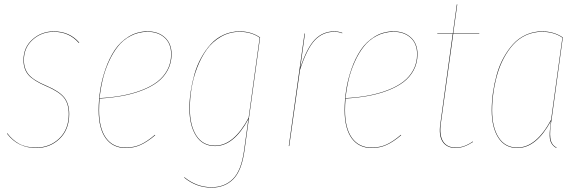

<svg xmlns="http://www.w3.org/2000/svg" viewBox="-20 -671 2670 882"><path d="M227.1 -526.9Q299.3 -526.9 344.2 -475.1L341.8 -474.1Q297.4 -524.9 227.1 -524.9Q171.4 -524.9 130.6 -488.8Q89.8 -452.6 89.8 -395Q89.8 -354 112.5 -327.6Q135.3 -301.3 193.8 -276.9Q251.5 -252.4 274.7 -223.9Q297.9 -195.3 297.9 -147Q297.9 -75.7 253.7 -33.4Q209.5 8.8 146 8.8Q62 8.8 12.2 -57.1L13.2 -59.1Q37.1 -27.3 68.4 -10.3Q99.6 6.8 146 6.8Q208.5 6.8 252.2 -34.9Q295.9 -76.7 295.9 -147Q295.9 -194.8 273.2 -222.7Q250.5 -250.5 192.9 -274.9Q133.3 -300.3 110.6 -326.7Q87.9 -353 87.9 -395Q87.9 -453.6 129.4 -490.2Q170.9 -526.9 227.1 -526.9Z M768.1 -421.9Q768.1 -381.8 750.5 -348.9Q732.9 -315.9 702.9 -293.5Q672.9 -271 630.4 -254.9Q587.9 -238.8 540.3 -230.2Q492.7 -221.7 437.5 -218.3Q435.1 -187.5 435.1 -165Q435.1 -81.5 467 -37.4Q499 6.8 557.1 6.8Q595.2 6.8 626 -7.3Q656.7 -21.5 691.9 -51.8L692.9 -49.8Q657.2 -19.5 626.2 -5.4Q595.2 8.8 557.1 8.8Q498 8.8 465.6 -35.9Q433.1 -80.6 433.1 -165Q433.1 -210.4 440.4 -258.1Q447.8 -305.7 464.8 -354.5Q481.9 -403.3 507.1 -441.2Q532.2 -479 571.3 -502.9Q610.4 -526.9 658.2 -526.9Q707 -526.9 737.5 -499Q768.1 -471.2 768.1 -421.9ZM658.2 -524.9Q616.2 -524.9 580.8 -506.3Q545.4 -487.8 521.5 -457.5Q497.6 -427.2 479.5 -386.7Q461.4 -346.2 451.7 -304.9Q441.9 -263.7 437.5 -220.2Q493.2 -223.1 540.8 -231.9Q588.4 -240.7 630.6 -256.8Q672.9 -272.9 702.4 -295.4Q731.9 -317.9 749 -350.1Q766.1 -382.3 766.1 -421.9Q766.1 -470.7 736.1 -497.8Q706.1 -524.9 658.2 -524.9Z M1081.1 -526.9Q1134.3 -526.9 1174.8 -499L1103 21Q1090.3 113.3 1051.5 152.1Q1012.7 190.9 952.1 190.9Q882.3 190.9 826.2 145L827.1 143.1Q883.3 189 952.1 189Q1011.7 189 1050 150.9Q1088.4 112.8 1101.1 21L1121.1 -124Q1054.2 0 967.8 0Q910.6 0 880.4 -47.4Q850.1 -94.7 850.1 -172.9Q850.1 -210.9 856 -250.5Q861.8 -290 873.3 -330.3Q884.8 -370.6 904.1 -405.5Q923.3 -440.4 948 -467.8Q972.7 -495.1 1007.1 -511Q1041.5 -526.9 1081.1 -526.9ZM1081.1 -524.9Q1034.2 -524.9 994.9 -502.2Q955.6 -479.5 929.7 -443.4Q903.8 -407.2 885.7 -360.4Q867.7 -313.5 859.9 -266.1Q852.1 -218.8 852.1 -172.9Q852.1 -95.2 881.8 -48.6Q911.6 -2 967.8 -2Q1053.7 -2 1122.1 -129.9L1172.9 -498Q1133.8 -524.9 1081.1 -524.9Z M1515.6 -526.9Q1535.6 -526.9 1552.7 -520L1551.8 -518.1Q1536.6 -524.9 1515.6 -524.9Q1462.9 -524.9 1426.3 -486.3Q1389.6 -447.8 1357.9 -349.1L1308.6 0H1306.6L1378.9 -517.1H1380.9L1358.9 -357.9Q1389.6 -451.2 1426.3 -489Q1462.9 -526.9 1515.6 -526.9Z M1897.9 -421.9Q1897.9 -381.8 1880.4 -348.9Q1862.8 -315.9 1832.8 -293.5Q1802.7 -271 1760.3 -254.9Q1717.8 -238.8 1670.2 -230.2Q1622.6 -221.7 1567.4 -218.3Q1564.9 -187.5 1564.9 -165Q1564.9 -81.5 1596.9 -37.4Q1628.9 6.8 1687 6.8Q1725.1 6.8 1755.9 -7.3Q1786.6 -21.5 1821.8 -51.8L1822.8 -49.8Q1787.1 -19.5 1756.1 -5.4Q1725.1 8.8 1687 8.8Q1627.9 8.8 1595.5 -35.9Q1563 -80.6 1563 -165Q1563 -210.4 1570.3 -258.1Q1577.6 -305.7 1594.7 -354.5Q1611.8 -403.3 1637 -441.2Q1662.1 -479 1701.2 -502.9Q1740.2 -526.9 1788.1 -526.9Q1836.9 -526.9 1867.4 -499Q1897.9 -471.2 1897.9 -421.9ZM1788.1 -524.9Q1746.1 -524.9 1710.7 -506.3Q1675.3 -487.8 1651.4 -457.5Q1627.4 -427.2 1609.4 -386.7Q1591.3 -346.2 1581.5 -304.9Q1571.8 -263.7 1567.4 -220.2Q1623 -223.1 1670.7 -231.9Q1718.3 -240.7 1760.5 -256.8Q1802.7 -272.9 1832.3 -295.4Q1861.8 -317.9 1878.9 -350.1Q1896 -382.3 1896 -421.9Q1896 -470.7 1866 -497.8Q1835.9 -524.9 1788.1 -524.9Z M2062 -515.1 2004.9 -103Q1997.6 -49.3 2015.6 -21.2Q2033.7 6.8 2073.7 6.8Q2112.3 6.8 2151.9 -21L2152.8 -19Q2110.8 8.8 2073.7 8.8Q2032.2 8.8 2013.4 -20Q1994.6 -48.8 2002.9 -103L2059.6 -515.1H1988.8V-517.1H2060.1L2078.6 -650.9H2080.6L2062 -517.1H2181.6V-515.1Z M2469.7 -526.9Q2524.9 -526.9 2565.4 -499L2513.7 -121.1Q2504.4 -68.4 2508.1 -37.4Q2511.7 -6.3 2536.6 6.8L2535.6 8.8Q2524.9 2.9 2518.1 -5.6Q2511.2 -14.2 2508.3 -23.7Q2505.4 -33.2 2505.1 -47.1Q2504.9 -61 2506.1 -73.2Q2507.3 -85.4 2509.3 -103.5Q2510.3 -111.3 2510.7 -115.2Q2443.8 8.8 2356.4 8.8Q2299.3 8.8 2269 -38.6Q2238.8 -85.9 2238.8 -164.1Q2238.8 -204.6 2244.6 -245.8Q2250.5 -287.1 2262 -328.4Q2273.4 -369.6 2292.7 -405Q2312 -440.4 2336.7 -467.8Q2361.3 -495.1 2395.8 -511Q2430.2 -526.9 2469.7 -526.9ZM2469.7 -524.9Q2430.2 -524.9 2396.2 -509.3Q2362.3 -493.7 2337.6 -466.3Q2313 -439 2294.2 -403.6Q2275.4 -368.2 2263.9 -327.4Q2252.4 -286.6 2246.6 -245.6Q2240.7 -204.6 2240.7 -164.1Q2240.7 -86.4 2270.5 -39.8Q2300.3 6.8 2356.4 6.8Q2443.4 6.8 2511.7 -121.1L2563.5 -498Q2524.4 -524.9 2469.7 -524.9Z"/></svg>

Font: Fira Sans Compressed Two
Style: Italic
Weight: 100
Width: 3
Italic angle: -8°
Designer: Carrois Corporate & Edenspiekermann AG
Foundry: Carrois Corporate GbR & Edenspiekermann AG
Version: Version 4.203;PS 004.203;hotconv 1.0.88;makeotf.lib2.5.64775